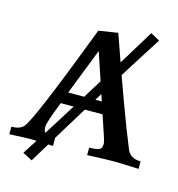

<svg xmlns="http://www.w3.org/2000/svg" viewBox="-145 -865 1004 1081"><g transform="rotate(15 357.5 -324.0)"><path d="M731.9 0Q623.5 -4.9 584.5 -4.9Q544.9 -4.9 432.1 0V-43.9Q477.1 -43.9 491.5 -52Q505.9 -60.1 505.9 -83.5Q505.9 -97.2 496.1 -125.5L456.5 -244.1H212.9Q163.1 -120.6 163.1 -91.8Q163.1 -65.9 177.5 -54.9Q191.9 -43.9 232.9 -43.9V0Q135.3 -4.9 99.1 -4.9Q67.4 -4.9 -21.5 0V-43.9Q24.4 -43.9 47.4 -66.4Q87.9 -106.4 311.5 -692.9L423.3 -710.4Q574.7 -275.9 651.4 -91.8Q670.4 -43.9 731.9 -43.9ZM433.6 -313 343.3 -583 237.8 -313ZM137.7 109.4 82 80.1Q266.6 -203.1 603.5 -756.8L656.2 -727.5Q448.2 -403.3 137.7 109.4Z"/></g></svg>

Font: Kelvinch
Style: Bold
Weight: 700
Designer: Paul James Miller
Foundry: High-Logic / Made with FontCreator
Version: Version 3.501;March 28, 2021;FontCreator 13.0.0.2683 64-bit